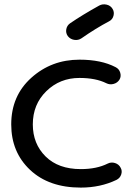

<svg xmlns="http://www.w3.org/2000/svg" viewBox="-20 -829 614 872"><path d="M347 23Q202 23 116.5 -57.5Q31 -138 31 -264Q31 -394 122.5 -476Q214 -558 341 -558Q440 -558 505 -524Q521 -516 526 -499Q531 -482 523 -468Q514 -453 496.5 -448Q479 -443 463 -451Q415 -475 341 -475Q252 -475 190.5 -415Q129 -355 129 -264Q129 -176 187 -118.5Q245 -61 347 -61Q419 -61 469 -86Q485 -94 502.5 -88.5Q520 -83 528 -67Q536 -53 530.5 -36.5Q525 -20 509 -12Q436 23 347 23ZM350 -655Q335 -645 317 -648Q299 -651 288 -665Q278 -679 281 -696Q284 -713 298 -723Q355 -762 431 -804Q446 -812 464 -808Q482 -804 491 -789Q500 -775 495.5 -757.5Q491 -740 475 -732Q416 -701 350 -655Z"/></svg>

Font: Hoogli
Style: Bold
Weight: 700
Designer: Anand Singh Naorem
Foundry: Brand New Type
Version: Version 1.00 b007